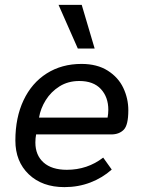

<svg xmlns="http://www.w3.org/2000/svg" viewBox="-20 -757 583 787"><path d="M43 -181Q43 -275 76.5 -346Q110 -417 171.5 -456Q233 -495 314 -495Q378 -495 421.5 -467.5Q465 -440 485.5 -396.5Q506 -353 506 -305Q506 -244 487 -225Q468 -206 436 -206H128Q125 -190 125 -173Q125 -121 158.5 -91Q192 -61 254 -61Q338 -61 403 -111L438 -62Q400 -28 350.5 -9Q301 10 244 10Q153 10 98 -42.5Q43 -95 43 -181ZM421 -275Q424 -292 424 -307Q424 -359 393.5 -392Q363 -425 305 -425Q259 -425 224 -403Q189 -381 167.5 -346.5Q146 -312 140 -275ZM220 -737H315L368 -558H299Z"/></svg>

Font: Niramit
Style: Italic
Weight: 400
Italic angle: -10°
Version: Version 1.000; ttfautohint (v1.6)